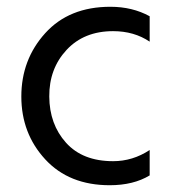

<svg xmlns="http://www.w3.org/2000/svg" viewBox="-20 -536 511 567"><path d="M304 11Q184 11 113.5 -65.5Q43 -142 43 -251Q43 -360 113.5 -438Q184 -516 306 -516Q371 -516 422 -488V-413Q376 -444 314 -444Q228 -444 176.5 -388.5Q125 -333 125.5 -251Q126 -169 175 -114.5Q224 -60 314 -60Q372 -60 422 -93V-18Q374 11 304 11Z"/></svg>

Font: Hind Kochi
Style: Regular
Weight: 400
Designer: Dhruvi Tolia
Foundry: Indian Type Foundry
Version: Version 0.702;PS 1.0;hotconv 1.0.81;makeotf.lib2.5.63406